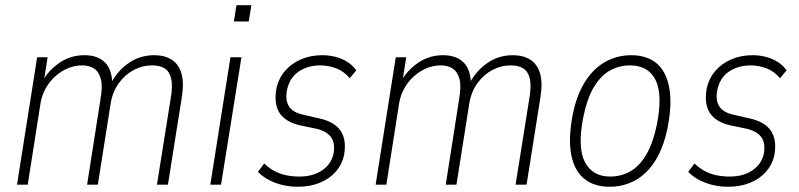

<svg xmlns="http://www.w3.org/2000/svg" viewBox="-20 -706 3056 734"><path d="M45 0 122 -487H162L147 -392H141Q163 -435 206 -465Q249 -495 303 -495Q352 -495 379.5 -469Q407 -443 409 -391H406Q431 -437 473.5 -466Q516 -495 570 -495Q609 -495 636 -478Q663 -461 673.5 -425.5Q684 -390 675 -334L622 0H580L632 -326Q641 -376 634.5 -404.5Q628 -433 609.5 -444.5Q591 -456 562 -456Q524 -456 490.5 -438Q457 -420 433.5 -387Q410 -354 403 -310L354 0H313L364 -326Q373 -376 365.5 -404Q358 -432 339.5 -444Q321 -456 294 -456Q266 -456 239.5 -445Q213 -434 191 -414Q169 -394 154.5 -368Q140 -342 135 -312L86 0Z M874 -624 884 -686H941L931 -624ZM784 0 861 -487H903L825 0Z M1118 8Q1073 8 1032.5 -7Q992 -22 966 -49L990 -81Q1010 -62 1031.5 -51Q1053 -40 1076.5 -35.5Q1100 -31 1125 -31Q1176 -31 1211 -54.5Q1246 -78 1255 -118Q1262 -158 1246 -181Q1230 -204 1189 -214L1126 -227Q1071 -240 1048.5 -274.5Q1026 -309 1037 -370Q1046 -408 1070.5 -436Q1095 -464 1131.5 -479.5Q1168 -495 1212 -495Q1237 -495 1261.5 -489Q1286 -483 1307 -470Q1328 -457 1342 -437L1317 -407Q1293 -435 1263.5 -445.5Q1234 -456 1205 -456Q1157 -456 1122 -432.5Q1087 -409 1077 -361Q1070 -324 1084 -300.5Q1098 -277 1137 -268L1198 -254Q1259 -241 1282.5 -205.5Q1306 -170 1295 -111Q1287 -76 1263 -49Q1239 -22 1202 -7Q1165 8 1118 8Z M1416 0 1493 -487H1533L1518 -392H1512Q1534 -435 1577 -465Q1620 -495 1674 -495Q1723 -495 1750.5 -469Q1778 -443 1780 -391H1777Q1802 -437 1844.5 -466Q1887 -495 1941 -495Q1980 -495 2007 -478Q2034 -461 2044.5 -425.5Q2055 -390 2046 -334L1993 0H1951L2003 -326Q2012 -376 2005.5 -404.5Q1999 -433 1980.5 -444.5Q1962 -456 1933 -456Q1895 -456 1861.5 -438Q1828 -420 1804.5 -387Q1781 -354 1774 -310L1725 0H1684L1735 -326Q1744 -376 1736.5 -404Q1729 -432 1710.5 -444Q1692 -456 1665 -456Q1637 -456 1610.5 -445Q1584 -434 1562 -414Q1540 -394 1525.5 -368Q1511 -342 1506 -312L1457 0Z M2311 8Q2251 8 2213 -23Q2175 -54 2163.5 -116Q2152 -178 2170 -271Q2182 -329 2204 -371.5Q2226 -414 2255 -441Q2284 -468 2319 -481.5Q2354 -495 2393 -495Q2453 -495 2490 -464Q2527 -433 2538.5 -370.5Q2550 -308 2532 -217Q2520 -158 2498.5 -115.5Q2477 -73 2448.5 -46Q2420 -19 2385 -5.5Q2350 8 2311 8ZM2313 -31Q2353 -31 2388 -50Q2423 -69 2449.5 -113Q2476 -157 2491 -229Q2514 -345 2486 -400.5Q2458 -456 2388 -456Q2348 -456 2313 -437Q2278 -418 2251.5 -375Q2225 -332 2210 -259Q2187 -142 2216 -86.5Q2245 -31 2313 -31Z M2763 8Q2718 8 2677.5 -7Q2637 -22 2611 -49L2635 -81Q2655 -62 2676.5 -51Q2698 -40 2721.5 -35.5Q2745 -31 2770 -31Q2821 -31 2856 -54.5Q2891 -78 2900 -118Q2907 -158 2891 -181Q2875 -204 2834 -214L2771 -227Q2716 -240 2693.5 -274.5Q2671 -309 2682 -370Q2691 -408 2715.5 -436Q2740 -464 2776.5 -479.5Q2813 -495 2857 -495Q2882 -495 2906.5 -489Q2931 -483 2952 -470Q2973 -457 2987 -437L2962 -407Q2938 -435 2908.5 -445.5Q2879 -456 2850 -456Q2802 -456 2767 -432.5Q2732 -409 2722 -361Q2715 -324 2729 -300.5Q2743 -277 2782 -268L2843 -254Q2904 -241 2927.5 -205.5Q2951 -170 2940 -111Q2932 -76 2908 -49Q2884 -22 2847 -7Q2810 8 2763 8Z"/></svg>

Font: Nunito Sans 10pt Condensed ExtraLight
Style: Italic
Weight: 250
Width: 3
Italic angle: -9°
Designer: Vernon Adams
Foundry: Vernon Adams
Version: Version 3.101;gftools[0.9.27]